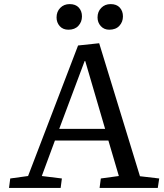

<svg xmlns="http://www.w3.org/2000/svg" viewBox="-20 -917 799 937"><path d="M464 -706 663 -57 757 -46 750 0H466L472 -46L560 -58L509 -231H248L184 -58L282 -46L276 0H24L30 -46L117 -58L361 -695ZM269 -288H493L396 -619H393ZM256 -832Q256 -860 274 -878.5Q292 -897 320 -897Q349 -897 364.5 -880Q380 -863 380 -837Q380 -810 362.5 -791Q345 -772 314 -772Q287 -772 271.5 -789.5Q256 -807 256 -832ZM456 -832Q456 -860 474 -878.5Q492 -897 520 -897Q549 -897 564.5 -880Q580 -863 580 -837Q580 -810 562.5 -791Q545 -772 513 -772Q488 -772 472 -789.5Q456 -807 456 -832Z"/></svg>

Font: Literata 7pt
Style: Italic
Weight: 400
Italic angle: -2°
Designer: Latin by Veronika Burian and Jose Scaglione. Greek by Irene Vlachou. Cyrillic by Vera Evstafieva
Foundry: TypeTogether
Version: Version 3.002